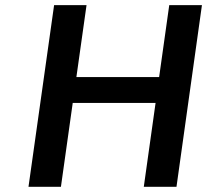

<svg xmlns="http://www.w3.org/2000/svg" viewBox="-20 -720 798 740"><path d="M632.3 -700.2H758.3L660.2 0H534.2L579.6 -323.2H260.3L214.8 0H89.8L188.5 -700.2H313.5L274.4 -422.9H593.3Z"/></svg>

Font: Fivo Sans Med
Style: Regular
Weight: 450
Designer: Alexander Slobzheninov
Foundry: Alexander Slobzheninov
Version: 1.0